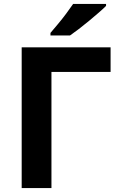

<svg xmlns="http://www.w3.org/2000/svg" viewBox="-20 -954 601 974"><path d="M541 -714V-589H241V0H90V-714ZM518 -934V-924Q504 -910 481 -890Q458 -870 431.5 -848Q405 -826 379.5 -806.5Q354 -787 335 -774H236V-787Q252 -806 273.5 -831.5Q295 -857 315.5 -884.5Q336 -912 351 -934Z"/></svg>

Font: Noto Sans
Style: Bold
Weight: 700
Designer: Monotype Design Team
Foundry: Monotype Imaging Inc.
Version: Version 2.000;GOOG;noto-source:20170915:90ef993387c0; ttfaut